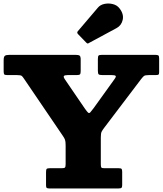

<svg xmlns="http://www.w3.org/2000/svg" viewBox="-28 -1058 913 1078"><path d="M455.5 -819.5Q460.5 -814.5 463.5 -813.8Q466.5 -813 472 -817L626 -900Q654 -915 661 -947Q668 -979 643 -1011Q629.5 -1029 605.5 -1035Q581.5 -1041 558.2 -1036Q535 -1031 522 -1015.5L410 -884Q401.5 -875.5 410 -866.5ZM230.5 -17.5Q230.5 -6.5 234.2 -3.2Q238 0 248 0H638.5Q650.5 0 654.2 -3.8Q658 -7.5 658 -19.5V-92.5Q658 -105.5 654.8 -109.5Q651.5 -113.5 639 -113.5H558Q543.5 -113.5 540.8 -117.8Q538 -122 538 -136V-286.5Q538 -310 542.8 -319Q547.5 -328 557 -340.5L764 -613.5Q773.5 -625.5 779.8 -631Q786 -636.5 809 -636.5H846Q857 -636.5 861.2 -638.8Q865.5 -641 865.5 -652V-730.5Q865.5 -744 860.8 -747Q856 -750 843.5 -750H544.5Q529.5 -750 525.5 -746Q521.5 -742 521.5 -726V-660.5Q521.5 -644 526.5 -640.2Q531.5 -636.5 548 -636.5H597Q615.5 -636.5 620.8 -632.5Q626 -628.5 614 -612.5L497.5 -450.5Q485 -433.5 478.8 -427Q472.5 -420.5 466.5 -425.8Q460.5 -431 448 -449L337 -611.5Q327 -626 330.8 -631.2Q334.5 -636.5 353.5 -636.5H403Q417.5 -636.5 421.2 -640.8Q425 -645 425 -659.5V-724Q425 -742 418.5 -746Q412 -750 395.5 -750H25.5Q6.5 -750 -0.5 -744.8Q-7.5 -739.5 -7.5 -719.5V-658.5Q-7.5 -644.5 -4.2 -640.5Q-1 -636.5 13 -636.5H66Q88 -636.5 93.8 -632Q99.5 -627.5 107.5 -615L326 -293.5Q334 -282 337.2 -272.5Q340.5 -263 340.5 -242V-136.5Q340.5 -122 337 -117.8Q333.5 -113.5 319 -113.5H251Q237.5 -113.5 234 -109.5Q230.5 -105.5 230.5 -91.5Z"/></svg>

Font: Besley ExtraBold
Style: Regular
Weight: 800
Designer: Owen Earl
Foundry: indestructible type*
Version: Version 2.001